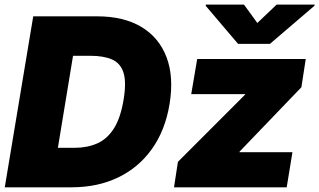

<svg xmlns="http://www.w3.org/2000/svg" viewBox="-31 -797 1359 817"><path d="M273.4 0H-10.7L110.4 -727.5H382.8Q495.1 -727.5 570.6 -682.4Q646 -637.2 677.7 -553.5Q709.5 -469.7 690.4 -353.5Q671.9 -242.2 615.5 -163.1Q559.1 -84 471.9 -42Q384.8 0 273.4 0ZM286.1 -168Q340.3 -168 382.8 -186.8Q425.3 -205.6 453.9 -250.7Q482.4 -295.9 495.1 -374Q507.3 -447.8 494.4 -488Q481.4 -528.3 445.8 -543.9Q410.2 -559.6 353.5 -559.6H279.8L215.3 -168ZM709.5 0 726.1 -108.4 1011.2 -393.6 1013.2 -396.5H782.7L808.1 -545.9H1270L1251.5 -425.8L988.8 -152.3L987.8 -149.4H1213.4L1189 0ZM1007.3 -777.3 1064 -699.2 1146 -777.3H1308.1L1307.1 -772.5L1117.7 -610.4H981.9L844.2 -772.5L845.2 -777.3Z"/></svg>

Font: Inter Tight Black
Style: Italic
Weight: 900
Italic angle: -9.39999°
Designer: Rasmus Andersson
Foundry: rsms
Version: Version 3.004; ttfautohint (v1.8.4.7-5d5b)